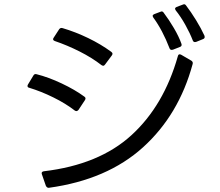

<svg xmlns="http://www.w3.org/2000/svg" viewBox="-20 -884 1040 908"><path d="M902 -685Q895 -685 892 -692Q878 -728 856.5 -766.5Q835 -805 811 -835Q808 -840 808 -843Q808 -848 815 -851L844 -862Q848 -864 850 -864Q856 -864 860 -858Q883 -828 907 -789Q931 -750 947 -715Q948 -713 948 -709Q948 -702 940 -699L908 -686Q906 -685 902 -685ZM792 -648Q785 -648 782 -655Q749 -741 705 -801Q702 -806 702 -809Q702 -814 709 -817L738 -828Q742 -830 744 -830Q750 -830 754 -824Q779 -791 802.5 -751Q826 -711 838 -677L839 -672Q839 -665 831 -662L798 -649Q796 -648 792 -648ZM468 -573Q465 -573 460 -576Q415 -611 356.5 -640.5Q298 -670 239 -690Q226 -695 234 -706L260 -746Q266 -754 276 -751Q337 -733 397 -704Q457 -675 506 -639Q512 -635 512 -629Q512 -627 509 -622L477 -579Q473 -573 468 -573ZM177 -65Q177 -72 187 -74Q449 -105 602 -245Q755 -385 821 -618Q824 -632 837 -625L885 -597Q894 -591 891 -581Q826 -341 656.5 -187.5Q487 -34 212 4H209Q202 4 197 -5L178 -60Q177 -62 177 -65ZM334 -361Q290 -395 232 -423.5Q174 -452 118 -469Q112 -470 110.5 -474.5Q109 -479 112 -484L138 -527Q143 -536 153 -533Q209 -519 271.5 -489.5Q334 -460 379 -427Q388 -421 382 -411L351 -364Q343 -355 334 -361Z"/></svg>

Font: LINE Seed JP_TTF Regular
Style: Regular
Weight: 400
Designer: LINE & Fontrix & Fontworks
Version: Version 1.002